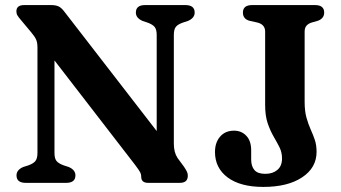

<svg xmlns="http://www.w3.org/2000/svg" viewBox="-20 -720 1344 756"><path d="M277 -29.5Q277 0 240.5 0H81.5Q45 0 45 -29.5Q45 -51 71.5 -62.5L92 -69Q111.5 -76 119.5 -86.2Q127.5 -96.5 127.5 -118V-532Q127.5 -552.5 122.2 -564.2Q117 -576 103.5 -592L63 -640.5Q53.5 -651.5 49 -658.8Q44.5 -666 44.5 -675Q44.5 -700 75 -700H182Q198.5 -700 209.8 -695.2Q221 -690.5 233.5 -674L597 -204V-582Q597 -603.5 589.2 -613.5Q581.5 -623.5 561 -631L541.5 -637.5Q515 -649 515 -670.5Q515 -700 551 -700H710Q746.5 -700 746.5 -670.5Q746.5 -649 720 -637.5L700 -631Q680 -624 672.2 -614Q664.5 -604 664.5 -582V-154Q664.5 -120 679 -98L704.5 -63.5Q713.5 -50 716.5 -43Q719.5 -36 719.5 -28Q719.5 0 688 0H563.5Q536 0 536 -24Q536 -34 531.2 -42.8Q526.5 -51.5 511 -72L194.5 -482V-118Q194.5 -96.5 202.2 -86.5Q210 -76.5 230.5 -69L250.5 -62.5Q277 -51 277 -29.5ZM1226.5 -122Q1226.5 -59.5 1169.8 -21.8Q1113 16 1017 16Q926.5 16 876.5 -21.2Q826.5 -58.5 826.5 -121.5Q826.5 -159 846.8 -182.2Q867 -205.5 901.5 -205.5Q931 -205.5 950 -185.2Q969 -165 969 -128.5V-92Q969 -65.5 981.8 -50.5Q994.5 -35.5 1024.5 -35.5Q1054 -35.5 1072.2 -51Q1090.5 -66.5 1090.5 -96Q1090.5 -120 1080.5 -140Q1070.5 -160 1057.5 -182.2Q1044.5 -204.5 1034.2 -234Q1024 -263.5 1024 -306.5V-595.5Q1024 -624 992.5 -631.5L963 -638Q936.5 -645 936.5 -670.5Q936.5 -700 972.5 -700H1220.5Q1256.5 -700 1256.5 -670.5Q1256.5 -648 1232.5 -638.5L1208 -631.5Q1194.5 -627.5 1187 -619Q1179.5 -610.5 1179.5 -595.5V-319.5Q1179.5 -282 1186.8 -256.5Q1194 -231 1203.2 -210.5Q1212.5 -190 1219.5 -169.5Q1226.5 -149 1226.5 -122Z"/></svg>

Font: Fraunces 9pt Soft SemiBold
Style: Regular
Weight: 600
Version: Version 1.000;[b76b70a41]